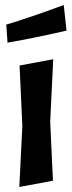

<svg xmlns="http://www.w3.org/2000/svg" viewBox="-20 -745 285 765"><path d="M192 -509 180 -260 191 -25 57 0 69 -243 58 -484ZM234 -725 245 -623Q114 -593 10 -575L5 -647Q90 -672 234 -725Z"/></svg>

Font: Acme
Style: Regular
Weight: 400
Designer: Juan Pablo del Peral
Foundry: Juan Pablo del Peral
Version: Version 1.002